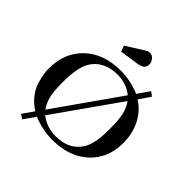

<svg xmlns="http://www.w3.org/2000/svg" viewBox="-250 -1136 1394 1394"><g transform="rotate(45 447.0 -439.0)"><path d="M332 -841Q474 -931 483 -935Q492 -938 502 -938H503Q526 -938 542.5 -918.5Q559 -899 559 -875Q559 -867 557.5 -859.5Q556 -852 552 -847Q548 -842 545 -837.5Q542 -833 534.5 -830Q527 -827 524 -825Q521 -823 511 -821Q501 -819 499 -818.5Q497 -818 486 -816L475 -815Q439 -809 348 -796ZM63 -340Q63 -501 167.5 -599Q272 -697 445 -697Q544 -697 642 -656L705 -746H706L738 -723L678 -635Q750 -590 789.5 -512Q829 -434 829 -339Q829 -181 725 -85Q621 11 447 11Q348 11 250 -29L188 60L154 37L214 -49Q164 -80 130.5 -123.5Q97 -167 84 -212Q71 -257 67 -285Q63 -313 63 -340ZM205 -338Q205 -242 217.5 -195Q230 -148 257 -109L606 -605V-606Q541 -660 446 -660Q380 -660 327.5 -633.5Q275 -607 246 -558Q205 -490 205 -338ZM285 -79Q355 -25 446 -25Q585 -25 647 -125Q687 -190 687 -326V-340Q687 -441 674.5 -489Q662 -537 635 -575Z"/></g></svg>

Font: CMU Serif
Style: Bold
Weight: 700
Version: Version 0.7.0